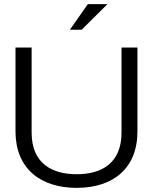

<svg xmlns="http://www.w3.org/2000/svg" viewBox="-20 -900 740 929"><path d="M55 -670V-264C55 -86 174 9 351 9C528 9 645 -86 645 -264V-670H568V-259C568 -107 468 -57 351 -57C234 -57 133 -107 133 -259V-670ZM318 -756H375L500 -880H405Z"/></svg>

Font: LT Wave Light
Style: Regular
Weight: 300
Designer: Daniel Lyons
Version: Version 2.5 (Glyphs App)